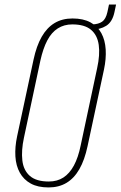

<svg xmlns="http://www.w3.org/2000/svg" viewBox="-20 -816 529 842"><path d="M193 6Q146 6 115 -11Q84 -28 67 -58.5Q50 -89 47.5 -130Q45 -171 55 -218L127 -554Q140 -615 163 -655Q186 -695 219.5 -715Q253 -735 298 -735Q345 -735 376.5 -718Q408 -701 424.5 -670.5Q441 -640 443.5 -599Q446 -558 436 -511L364 -175Q351 -114 328 -74Q305 -34 271.5 -14Q238 6 193 6ZM194 -20Q231 -20 258 -37.5Q285 -55 304 -90Q323 -125 334 -179L406 -517Q419 -576 413 -619Q407 -662 379 -685.5Q351 -709 297 -709Q261 -709 233.5 -691.5Q206 -674 187.5 -639Q169 -604 157 -550L85 -212Q73 -156 78 -112.5Q83 -69 111 -44.5Q139 -20 194 -20ZM381 -686 386 -709Q412 -710 428 -721Q444 -732 451 -763L458 -796H489L482 -763Q473 -720 446 -703Q419 -686 381 -686Z"/></svg>

Font: Hubot Sans Condensed ExtraLight
Style: Italic
Weight: 200
Width: 3
Italic angle: -12.0243°
Designer: Deni Anggara
Foundry: GitHub, Inc., Subsidiary of Microsoft Corporation
Version: Version 2.000